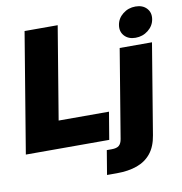

<svg xmlns="http://www.w3.org/2000/svg" viewBox="-101 -850 1084 1146"><g transform="rotate(-10 441.0 -276.5)"><path d="M-1.5 0 119.1 -727.5H319.8L226.6 -166H531.7L503.9 0ZM660.6 -529.3H856.4L765.6 18.6Q754.9 85 722.2 125.7Q689.5 166.5 637 185.3Q584.5 204.1 514.2 204.1H454.6L479 57.6H509.3Q539.1 57.6 553.2 45.7Q567.4 33.7 571.8 6.3ZM765.1 -572.8Q722.2 -572.8 698 -599.1Q673.8 -625.5 680.2 -665Q686.5 -704.6 719.5 -730.7Q752.4 -756.8 795.9 -756.8Q839.4 -756.8 863.5 -730.7Q887.7 -704.6 881.3 -665Q875 -625.5 841.8 -599.1Q808.6 -572.8 765.1 -572.8Z"/></g></svg>

Font: Inter 24pt Black
Style: Italic
Weight: 900
Italic angle: -9.3988°
Designer: Rasmus Andersson
Foundry: rsms
Version: Version 4.001;git-66647c0bb